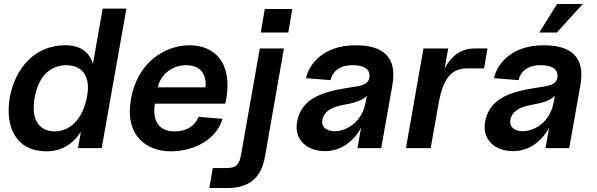

<svg xmlns="http://www.w3.org/2000/svg" viewBox="-20 -743 2994 963"><path d="M214 16C287 16 347 -20 386 -83L371 0H490L614 -700H495L446 -422C429 -483 381 -516 308 -516C154 -516 56 -401 29 -254C4 -107 60 16 214 16ZM154 -254C176 -377 247 -416 313 -416C380 -416 437 -374 417 -261C394 -133 321 -84 255 -84C186 -84 132 -131 154 -254Z M837 16C957 16 1068 -47 1096 -147L976 -157C965 -130 935 -84 855 -84C775 -84 743 -140 757 -223H1110L1115 -247C1147 -434 1051 -516 931 -516C811 -516 670 -434 637 -247C604 -60 717 16 837 16ZM772 -305C781 -358 834 -416 914 -416C994 -416 1018 -358 1010 -305Z M1030 200H1122C1221 200 1289 157 1309 43L1404 -500H1283L1190 28C1179 90 1164 100 1108 100H1047ZM1288 -580H1426L1446 -698H1308Z M1610 15C1694 15 1757 -38 1791 -103L1773 0H1892L1948 -316C1973 -456 1902 -516 1765 -516C1588 -516 1526 -407 1515 -351L1638 -341C1646 -381 1681 -416 1747 -416C1791 -416 1829 -405 1833 -370C1838 -313 1784 -312 1721 -302C1596 -282 1491 -249 1470 -132C1454 -39 1523 15 1610 15ZM1597 -143C1603 -179 1637 -205 1698 -216C1761 -227 1800 -240 1820 -263L1814 -230C1797 -136 1724 -85 1658 -85C1618 -85 1590 -106 1597 -143Z M2016 0H2140L2180 -225C2202 -346 2241 -400 2323 -400H2408L2425 -500H2359C2301 -500 2246 -469 2210 -399L2228 -500H2104Z M2553 15C2637 15 2700 -38 2734 -103L2716 0H2835L2891 -316C2916 -456 2845 -516 2708 -516C2531 -516 2469 -407 2458 -351L2581 -341C2589 -381 2624 -416 2690 -416C2734 -416 2772 -405 2776 -370C2781 -313 2727 -312 2664 -302C2539 -282 2434 -249 2413 -132C2397 -39 2466 15 2553 15ZM2540 -143C2546 -179 2580 -205 2641 -216C2704 -227 2743 -240 2763 -263L2757 -230C2740 -136 2667 -85 2601 -85C2561 -85 2533 -106 2540 -143ZM2685 -580H2773L2903 -723H2774Z"/></svg>

Font: Uncut Sans Semibold
Style: Italic
Weight: 600
Italic angle: -10°
Designer: Kasper Nordkvist
Foundry: Uncut Type
Version: Version 1.111;FEAKit 1.0